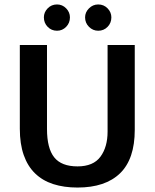

<svg xmlns="http://www.w3.org/2000/svg" viewBox="-20 -832 694 862"><path d="M69 -630H191V-253Q191 -166 223.5 -125.5Q256 -85 328 -85Q399 -85 431 -128.5Q463 -172 463 -241V-630H585V-249Q585 -118 519 -54Q453 10 328 10Q267 10 219 -5.5Q171 -21 137.5 -53.5Q104 -86 86.5 -136Q69 -186 69 -254ZM177 -754Q177 -777 194 -794.5Q211 -812 236 -812Q260 -812 277 -794.5Q294 -777 294 -754Q294 -729 277 -711.5Q260 -694 236 -694Q211 -694 194 -711.5Q177 -729 177 -754ZM362 -754Q362 -777 379.5 -794.5Q397 -812 421 -812Q446 -812 463 -794.5Q480 -777 480 -754Q480 -729 463 -711.5Q446 -694 421 -694Q397 -694 379.5 -711.5Q362 -729 362 -754Z"/></svg>

Font: Mukta Mahee SemiBold
Style: Regular
Weight: 600
Designer: Shuchita Grover, Noopur Datye, Girish Dalvi, Yashodeep Gholap
Foundry: Ek Type
Version: Version 2.538;PS 1.000;hotconv 16.6.51;makeotf.lib2.5.65220;